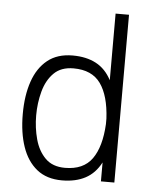

<svg xmlns="http://www.w3.org/2000/svg" viewBox="-52 -744 643 798"><g transform="rotate(5 270.0 -345.0)"><path d="M236 -511Q293 -511 333.5 -489.5Q374 -468 398 -422V-700H454V0H398V-79Q374 -33 333.5 -11.5Q293 10 236 10Q172 10 131 -23Q90 -56 70 -114.5Q50 -173 50 -250V-251Q50 -328 70 -386.5Q90 -445 131 -478Q172 -511 236 -511ZM244 -458Q192 -458 162 -428Q132 -398 119 -350Q106 -302 106 -250Q106 -198 119 -150.5Q132 -103 162 -73Q192 -43 244 -43Q321 -43 357 -93.5Q393 -144 398 -239V-262Q393 -357 357 -407.5Q321 -458 244 -458Z"/></g></svg>

Font: Haskoy Light
Style: Regular
Weight: 300
Designer: Ertekin Erdin
Foundry: Ertekin Erdin
Version: Version 2.000; ttfautohint (v1.8.4.7-5d5b)